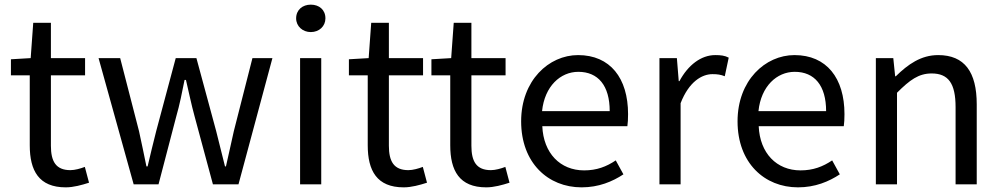

<svg xmlns="http://www.w3.org/2000/svg" viewBox="-20 -793 4307 826"><path d="M27 -469H108V-168C108 -59 147 13 263 13C296 13 332 3 363 -7L345 -75C327 -68 302 -61 283 -61C220 -61 199 -99 199 -166V-469H346V-543H199V-695H123L112 -543L27 -538Z M404 -543 555 0H662L738 -291C753 -343 763 -394 774 -449H780C793 -394 803 -344 817 -293L896 0H1006L1152 -543H1066L986 -229C974 -177 964 -128 952 -77H948C935 -128 923 -177 910 -229L825 -543H736L652 -229C639 -178 627 -128 615 -77H610C600 -128 589 -177 578 -229L497 -543Z M1271 0H1362V-543H1271ZM1317 -655C1353 -655 1380 -680 1380 -714C1380 -751 1353 -773 1317 -773C1282 -773 1254 -751 1254 -714C1254 -680 1282 -655 1317 -655Z M1481 -469H1562V-168C1562 -59 1601 13 1717 13C1750 13 1786 3 1817 -7L1799 -75C1781 -68 1756 -61 1737 -61C1674 -61 1653 -99 1653 -166V-469H1800V-543H1653V-695H1577L1566 -543L1481 -538Z M1836 -469H1917V-168C1917 -59 1956 13 2072 13C2105 13 2141 3 2172 -7L2154 -75C2136 -68 2111 -61 2092 -61C2029 -61 2008 -99 2008 -166V-469H2155V-543H2008V-695H1932L1921 -543L1836 -538Z M2482 13C2556 13 2615 -12 2662 -43L2629 -103C2589 -76 2547 -60 2493 -60C2390 -60 2318 -134 2313 -250H2679C2681 -263 2682 -282 2682 -302C2682 -457 2605 -556 2467 -556C2341 -556 2222 -447 2222 -271C2222 -92 2338 13 2482 13ZM2312 -315C2323 -422 2391 -484 2468 -484C2553 -484 2603 -425 2603 -315Z M2817 0H2908V-349C2944 -442 3000 -474 3045 -474C3067 -474 3080 -472 3098 -465L3115 -545C3098 -554 3081 -556 3057 -556C2996 -556 2940 -513 2903 -444H2900L2892 -543H2817Z M3413 13C3487 13 3546 -12 3593 -43L3560 -103C3520 -76 3478 -60 3424 -60C3321 -60 3249 -134 3244 -250H3610C3612 -263 3613 -282 3613 -302C3613 -457 3536 -556 3398 -556C3272 -556 3153 -447 3153 -271C3153 -92 3269 13 3413 13ZM3243 -315C3254 -422 3322 -484 3399 -484C3484 -484 3534 -425 3534 -315Z M3748 -543V0H3839V-394C3894 -449 3932 -477 3988 -477C4060 -477 4091 -434 4091 -332V0H4182V-344C4182 -483 4130 -556 4016 -556C3942 -556 3886 -516 3834 -465H3831L3823 -543Z"/></svg>

Font: Kinto Sans
Style: Regular
Weight: 400
Designer: Authors: Ryoko NISHIZUKA  (kana & ideographs); Paul D. Hunt (Latin, Greek & Cyrillic); Wenlong ZHANG  (bopomofo); Sandol
Foundry: Adobe Systems Incorporated, ookami Inc.
Version: Version 0.001